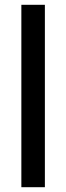

<svg xmlns="http://www.w3.org/2000/svg" viewBox="-20 -780 275 800"><path d="M167 0H69V-760H167Z"/></svg>

Font: Noto Sans Condensed Medium
Style: Regular
Weight: 500
Width: 3
Designer: Monotype Design Team
Foundry: Monotype Imaging Inc.
Version: Version 2.013; ttfautohint (v1.8.4.7-5d5b)